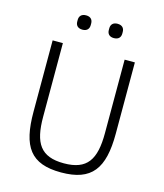

<svg xmlns="http://www.w3.org/2000/svg" viewBox="-129 -980 926 1087"><g transform="rotate(15 334.0 -436.0)"><path d="M240 -800C267 -800 279 -816 279 -837V-847C279 -868 267 -884 240 -884C212 -884 200 -868 200 -847V-837C200 -816 212 -800 240 -800ZM424 -800C452 -800 464 -816 464 -837V-847C464 -868 452 -884 424 -884C397 -884 385 -868 385 -847V-837C385 -816 397 -800 424 -800ZM93 -698V-280C93 -75 153 12 332 12C511 12 575 -75 575 -280V-698H515V-267C515 -112 470 -42 334 -42C197 -42 153 -112 153 -267V-698Z"/></g></svg>

Font: IBM Plex Thai Looped Light
Style: Regular
Weight: 300
Designer: Mike Abbink, Paul van der Laan, Pieter van Rosmalen, Ben Mitchell, Mark Frömberg
Foundry: Bold Monday
Version: Version 1.0